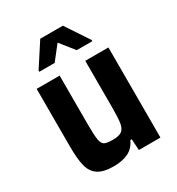

<svg xmlns="http://www.w3.org/2000/svg" viewBox="-173 -823 868 941"><g transform="rotate(-30 261.0 -353.0)"><path d="M58 -184V-510H188V-236Q188 -172 192.5 -146.5Q197 -121 210.5 -114Q224 -107 258 -107Q293 -107 308.5 -119Q324 -131 328.5 -159Q333 -187 333 -246V-510H464V0H342L338 -63H330Q313 -25 279.5 -8.5Q246 8 196 8Q138 8 108 -12.5Q78 -33 68 -73.5Q58 -114 58 -184ZM111 -576V-583L196 -714H324L411 -583V-576H323L260 -655L198 -576Z"/></g></svg>

Font: Saira Semi Condensed SemiBold
Style: Regular
Weight: 600
Width: 4
Designer: Hector Gatti with collaboration of the Omnibus-Type team
Foundry: Omnibus-Type
Version: Version 1.001; ttfautohint (v1.8)